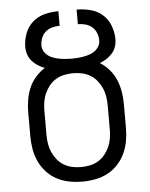

<svg xmlns="http://www.w3.org/2000/svg" viewBox="-53 -784 657 840"><g transform="rotate(-5 275.0 -364.0)"><path d="M275 12Q246 12 217.5 6.5Q189 1 164 -12Q139 -25 119 -46.5Q99 -68 87 -94Q75 -120 70 -148Q65 -176 65 -205V-311Q65 -338 69.5 -365Q74 -392 84.5 -417Q95 -442 113 -462.5Q131 -483 154 -498Q138 -504 124 -513Q110 -522 99 -534.5Q88 -547 82.5 -563Q77 -579 77 -596Q77 -626 88 -655.5Q99 -685 122 -705Q145 -725 175 -732.5Q205 -740 235 -740V-676Q219 -676 202 -671.5Q185 -667 172.5 -656Q160 -645 154 -629Q148 -613 148 -596Q148 -583 155 -571Q162 -559 173 -551Q184 -543 196.5 -539Q209 -535 222 -532.5Q235 -530 248.5 -529Q262 -528 275 -528Q288 -528 301.5 -529Q315 -530 328 -532.5Q341 -535 353.5 -539Q366 -543 377 -551Q388 -559 395 -571Q402 -583 402 -596Q402 -613 396 -629Q390 -645 377.5 -656Q365 -667 348 -671.5Q331 -676 315 -676V-740Q345 -740 375 -732.5Q405 -725 428 -705Q451 -685 462 -655.5Q473 -626 473 -596Q473 -579 467.5 -563Q462 -547 451 -534.5Q440 -522 426 -513Q412 -504 396 -498Q419 -484 437 -463Q455 -442 465.5 -417Q476 -392 480.5 -365Q485 -338 485 -311V-205Q485 -176 480 -148Q475 -120 463 -94Q451 -68 431 -46.5Q411 -25 386 -12Q361 1 332.5 6.5Q304 12 275 12ZM275 -52Q295 -52 314 -56Q333 -60 350 -70Q367 -80 379.5 -95.5Q392 -111 400 -129Q408 -147 411 -166Q414 -185 414 -205V-311Q414 -330 411 -349.5Q408 -369 400 -387Q392 -405 379.5 -420.5Q367 -436 350 -446Q333 -456 314 -460Q295 -464 275 -464Q255 -464 236 -460Q217 -456 200 -446Q183 -436 170.5 -420.5Q158 -405 150 -387Q142 -369 139 -349.5Q136 -330 136 -311V-205Q136 -185 139 -166Q142 -147 150 -129Q158 -111 170.5 -95.5Q183 -80 200 -70Q217 -60 236 -56Q255 -52 275 -52Z"/></g></svg>

Font: Lode
Style: Regular
Weight: 400
Monospace: yes
Designer: Belleve Invis
Foundry: Belleve Invis
Version: Version 29.2.0; ttfautohint (v1.8.3)